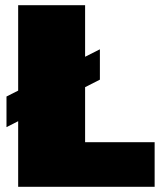

<svg xmlns="http://www.w3.org/2000/svg" viewBox="-20 -720 621 740"><path d="M251 -172H576V0H50V-700H308V-40ZM365 -530V-413L5 -230V-348Z"/></svg>

Font: Pathway Extreme 28pt Black
Style: Regular
Weight: 900
Designer: Eduardo Rodriguez Tunni
Foundry: Eduardo Rodriguez Tunni
Version: Version 1.001;gftools[0.9.26]